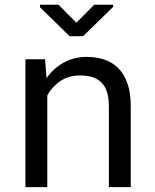

<svg xmlns="http://www.w3.org/2000/svg" viewBox="-20 -773 640 793"><path d="M166 -528.3 172.4 -450.2Q201.2 -491.2 243.2 -514.4Q285.2 -537.6 336.9 -538.1Q378.4 -538.1 412.4 -526.4Q446.3 -514.6 470.2 -489.7Q494.1 -464.8 507.1 -426.5Q520 -388.2 520 -335.4V0H429.7V-333.5Q429.7 -368.7 421.9 -393.1Q414.1 -417.5 398.7 -432.6Q383.3 -447.8 361.1 -454.6Q338.9 -461.4 310.1 -461.4Q264.6 -461.4 230.2 -438.7Q195.8 -416 175.3 -378.9V0H85V-528.3ZM295.4 -679.2 369.1 -753.4H447.3V-744.6L323.2 -623.5H267.6L145 -743.2V-753.4H221.7Z"/></svg>

Font: Roboto Mono
Style: Regular
Weight: 400
Designer: Google
Version: Version 2.000985; 2015; ttfautohint (v1.3)